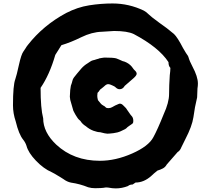

<svg xmlns="http://www.w3.org/2000/svg" viewBox="-20 -944 1192 1090"><path d="M619.1 -924.3Q711.9 -924.3 796.4 -883.8Q811 -876 823.2 -863.3Q835.4 -850.6 884.3 -814.9Q927.7 -785.2 967.8 -751Q987.8 -731.9 1019 -671.4Q1040 -635.3 1042.5 -633.3Q1044.9 -631.3 1049.3 -621.6Q1056.2 -596.7 1072.3 -566.9Q1103.5 -508.8 1103.5 -469.7Q1103.5 -456.5 1101.1 -441.9L1099.1 -391.1Q1085.4 -335.4 1078.1 -278.8Q1070.3 -227.1 1032.2 -153.8Q1020 -130.4 1009.3 -107.4Q1002.4 -88.9 988.3 -80.6L926.8 -10.3Q918.5 4.9 904.5 12.2Q890.6 19.5 874 24.4Q851.1 42.5 838.9 54.7Q796.9 92.3 749.5 92.3L732.9 103.5Q715.8 103.5 706.5 112.3Q672.4 125.5 637.7 125.5Q617.2 125.5 595.7 121.1L584.5 120.1Q577.1 120.1 568.8 122.1Q558.1 124 520 124.5Q499 124.5 480.5 119.1Q434.1 100.1 383.3 92.8Q360.8 88.4 339.4 72.3Q330.6 65.9 321.5 61Q312.5 56.2 305.2 51.3Q289.6 41.5 273.9 33.7Q227.5 13.7 184.1 -31.7Q140.6 -77.1 130.4 -116.2Q124.5 -134.8 111.3 -151.4Q86.9 -181.6 69.3 -254.4Q53.7 -300.8 53.7 -345.7Q53.7 -460 66.9 -494.6Q74.2 -515.1 87.4 -575.4Q100.6 -635.7 113.3 -652.3Q119.6 -660.6 124.5 -668.9Q130.9 -680.2 138.7 -689.5Q225.6 -800.3 355.5 -870.1Q419.9 -903.3 486.3 -913.8Q552.7 -924.3 619.1 -924.3ZM627.4 -768.1 558.1 -763.7Q501.5 -762.2 441.4 -732.7Q381.3 -703.1 328.6 -687.5L293.9 -632.3Q261.2 -519 210.4 -445.3Q210.4 -328.1 225.1 -272.9Q225.1 -192.9 299.3 -123Q397.9 -31.2 546.9 -31.2Q636.2 -31.2 730 -72.5Q823.7 -113.8 850.6 -165Q874.5 -208.5 909.2 -295.4Q939.9 -362.3 939.9 -410.4Q939.9 -458.5 943.8 -516.6Q947.3 -542.5 947.3 -558.6Q936.5 -568.8 936.5 -591.3Q881.8 -675.3 739.7 -750.5Q703.6 -768.1 627.4 -768.1ZM589.4 -185.1Q579.6 -185.1 548.3 -193.4Q533.2 -193.4 510.5 -201.7Q487.8 -210 467.3 -227.5Q446.8 -240.2 437 -256.8Q434.1 -260.3 430.2 -263.2Q422.4 -269 409.2 -291.5Q404.8 -298.8 401.1 -306.4Q397.5 -314 396.5 -315.2Q395.5 -316.4 378.9 -376.5Q376.5 -391.1 376.5 -395Q377.9 -439.5 382.3 -457.5Q388.7 -474.1 390.9 -484.9Q393.1 -495.6 399.9 -504.4Q414.1 -522.9 441.9 -555.2Q457.5 -572.8 478 -585Q484.9 -589.4 491.7 -594.2Q499.5 -599.6 507.3 -601.6Q513.7 -602.5 530.8 -608.4Q537.6 -609.4 544.4 -612.8Q545.9 -613.3 547.6 -613.3Q549.3 -613.3 556.9 -615Q564.5 -616.7 572.3 -617.2Q622.1 -617.2 639.2 -612.8Q655.3 -606.9 675.8 -597.2Q688 -594.7 698.7 -588.9Q721.7 -577.1 735.4 -555.7Q738.8 -550.3 744.1 -545.4Q755.9 -535.2 755.9 -525.4Q755.9 -515.6 738 -500Q720.2 -484.4 688 -456.5Q677.2 -437.5 659.2 -437.5Q647 -437.5 636.7 -447.8Q631.3 -453.1 625 -455.6Q620.1 -457.5 615.7 -460Q603 -466.3 594.2 -466.3Q584 -466.3 572.8 -455.1Q568.4 -451.7 565.9 -449.2Q561.5 -444.8 556.2 -441.4Q547.9 -436.5 544.2 -429.7Q540.5 -422.9 533.7 -417Q532.2 -403.3 532.2 -399.9Q532.2 -389.6 536.1 -375.5Q544.4 -364.7 551.3 -356.9Q556.6 -350.1 566.4 -344.7Q572.8 -342.8 582.5 -332.5Q587.4 -330.1 595.7 -330.1Q606.9 -330.1 616.2 -335.4Q633.8 -346.2 652.8 -353.5Q656.7 -355.5 660.6 -355.5Q670.9 -355.5 680.7 -344.7L686.5 -338.9Q696.8 -330.1 702.1 -319.8L721.2 -292.5Q725.6 -287.6 730 -282.2Q736.8 -272.9 736.8 -256.8Q736.8 -252.4 735.8 -248.5Q734.9 -244.6 731.2 -241.7Q727.5 -238.8 723.4 -236.1Q719.2 -233.4 715.8 -231Q713.4 -229 710.9 -227.5Q707 -225.1 703.6 -222.2Q697.3 -214.8 690.2 -210.9Q683.1 -207 665.5 -199Q647.9 -190.9 623.8 -188Q599.6 -185.1 589.4 -185.1Z"/></svg>

Font: Kaph
Style: Regular
Weight: 400
Designer: GGBotNet
Foundry: f0n7.com
Version: 1.10